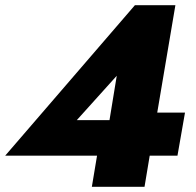

<svg xmlns="http://www.w3.org/2000/svg" viewBox="-20 -720 754 740"><path d="M0 -120H354L334 0H537L557 -120H664L693 -286H586L656 -700H500ZM402 -257H276L430 -428Z"/></svg>

Font: Jost* 800 Heavy Italic
Style: Italic
Weight: 800
Italic angle: -10°
Version: Version 3.200; ttfautohint (v0.97) -l 8 -r 50 -G 200 -x 14 -